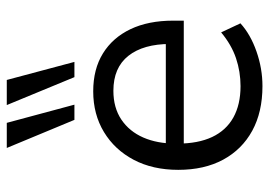

<svg xmlns="http://www.w3.org/2000/svg" viewBox="-135 -658 802 572"><g transform="rotate(-90 266.0 -372.0)"><path d="M295.4 8.9Q218.2 8.9 162.5 -21.5Q106.7 -52 76.3 -108.2Q46 -164.4 46 -241.9Q46 -317.9 75.9 -374.6Q105.8 -431.3 158.6 -463.3Q211.5 -495.3 279.8 -495.3Q346.1 -495.3 392.9 -466.3Q439.7 -437.4 465.1 -384.3Q490.5 -331.1 490.5 -256.7V-225.5H107.7V-279H437.5L421 -265.6Q421 -345.8 385.7 -390.5Q350.4 -435.2 281.6 -435.2Q231.2 -435.2 195.8 -411.5Q160.5 -387.7 142.3 -346.1Q124.2 -304.5 124.2 -249.7V-243.8Q124.2 -182.9 143.8 -141.1Q163.5 -99.3 202 -77.8Q240.5 -56.4 295.3 -56.4Q338.4 -56.4 378.6 -69.9Q418.8 -83.5 455.5 -114.2L482.5 -56.7Q449.6 -26.7 398.7 -8.9Q347.9 8.9 295.4 8.9ZM322.2 -551.3 239 -752.8H313.8L367.6 -551.3ZM194.9 -551.3 111.2 -752.8H186L240.2 -551.3Z"/></g></svg>

Font: Nunito Sans 12pt ExtraLight
Style: Regular
Weight: 200
Designer: Vernon Adams
Foundry: Vernon Adams
Version: Version 3.101;gftools[0.9.27]